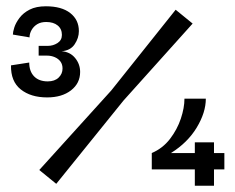

<svg xmlns="http://www.w3.org/2000/svg" viewBox="-20 -591 749 611"><path d="M130 -281Q78 -281 46 -306.5Q14 -332 15 -383L73 -392Q73 -364 88.5 -348Q104 -332 132 -332Q154 -332 166.5 -344Q179 -356 179 -373Q179 -386 172.5 -395Q166 -404 154.5 -409Q143 -414 130 -414H103V-445H132Q149 -445 163 -454Q177 -463 177 -480Q177 -499 163.5 -510Q150 -521 127 -521Q110 -521 98.5 -514Q87 -507 80.5 -495.5Q74 -484 74 -472L21 -481Q21 -489 25.5 -503.5Q30 -518 42 -534Q54 -550 74.5 -560.5Q95 -571 126 -571Q176 -571 203.5 -549.5Q231 -528 231 -492Q231 -470 217.5 -450Q204 -430 176 -428Q203 -426 219 -406.5Q235 -387 235 -362Q235 -326 206 -303.5Q177 -281 130 -281ZM159 -6 105 -50 334 -303 539 -560 593 -516 373 -271ZM463 -52V-104Q498 -119 521 -149Q544 -179 555.5 -213.5Q567 -248 567 -277H635Q635 -233 606 -185Q577 -137 524 -104H694V-52ZM600 0V-138H661V0Z"/></svg>

Font: Darker Grotesque ExtraBold
Style: Regular
Weight: 800
Designer: Gabriel Lam
Foundry: TypeRant
Version: Version 1.000;gftools[0.9.28]